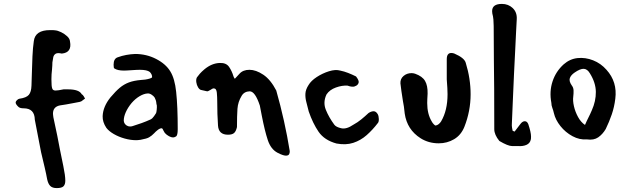

<svg xmlns="http://www.w3.org/2000/svg" viewBox="-20 -719 3219 982"><path d="M270 243Q248 243 237 232Q226 221 221 197Q217 174 209 139.5Q201 105 190 59L158 -107Q157 -165 101 -165Q84 -165 76 -171Q70 -176 65 -182.5Q60 -189 60 -195Q60 -200 66.5 -206.5Q73 -213 79 -214Q115 -219 127.5 -234Q140 -249 141 -281L143 -345Q144 -387 146 -431Q148 -475 153 -509Q160 -565 236 -565Q244 -565 250.5 -565Q257 -565 261 -564Q275 -563 292.5 -554.5Q310 -546 323.5 -533.5Q337 -521 338 -507Q349 -450 296 -445Q274 -450 264.5 -444Q255 -438 252.5 -426.5Q250 -415 248 -400Q248 -393 247.5 -384Q247 -375 246 -363Q243 -339 243 -314Q243 -276 247 -267Q250 -256 264 -256Q277 -256 305 -262H328Q385 -262 398 -237Q403 -235 408 -227Q410 -223 412 -220Q414 -217 415 -215L403 -206Q397 -200 388 -198Q377 -196 359.5 -192.5Q342 -189 319 -185Q315 -184 306.5 -183Q298 -182 287 -180Q251 -173 251 -138Q251 -136 251.5 -131Q252 -126 253 -119Q265 -65 273 -24.5Q281 16 286 43L304 131Q309 155 311.5 173.5Q314 192 314 205Q314 224 305 233.5Q296 243 270 243Z M676 -2Q648 -2 617.5 -10.5Q587 -19 562 -33.5Q537 -48 524 -65Q504 -95 505 -125Q507 -174 545 -221Q571 -252 592.5 -270Q614 -288 639.5 -297.5Q665 -307 701 -310Q709 -310 722.5 -312Q736 -314 747 -317.5Q758 -321 758 -325Q758 -339 746 -351Q732 -362 695 -362Q688 -362 677.5 -361.5Q667 -361 653 -360Q639 -359 629 -358.5Q619 -358 614 -358Q581 -358 565 -369Q561 -370 561 -388Q561 -419 582 -426Q604 -434 626 -438Q648 -442 671 -443Q729 -443 778.5 -417.5Q828 -392 851 -354Q874 -317 881 -249Q885 -212 887 -164Q889 -116 889 -58Q889 -26 880 -21Q872 -16 865 -16Q856 -16 844 -22.5Q832 -29 823 -39L816 -51Q812 -62 807 -63Q798 -63 787 -54.5Q776 -46 768 -37Q762 -31 756 -26Q750 -21 743 -17Q732 -10 699 -4Q692 -3 686.5 -2.5Q681 -2 676 -2ZM645 -72Q652 -72 658 -74Q681 -81 704.5 -89.5Q728 -98 750 -108Q760 -113 768 -125Q776 -137 778 -140Q780 -143 781.5 -157.5Q783 -172 782 -181Q780 -184 779 -197Q778 -204 775.5 -209.5Q773 -215 771 -220Q766 -228 755 -235Q744 -242 735 -241Q716 -240 694 -227Q672 -214 653 -192Q634 -169 623.5 -145.5Q613 -122 613 -102Q614 -86 628 -77Q636 -72 645 -72Z M1399 62Q1365 44 1349.5 -3Q1334 -50 1319 -127L1309 -179Q1285 -252 1257 -252Q1229 -251 1216 -229Q1197 -198 1194.5 -162.5Q1192 -127 1192 -69Q1187 -47 1177 -38.5Q1167 -30 1146 -30Q1098 -30 1095 -77Q1093 -105 1092 -136.5Q1091 -168 1091 -203Q1091 -223 1089 -245Q1087 -267 1073 -267Q1067 -267 1056 -259Q1043 -251 1039 -252L1008 -259Q1000 -261 993 -272.5Q986 -284 984 -298.5Q982 -313 987 -323Q994 -333 1002.5 -342.5Q1011 -352 1025 -364Q1063 -396 1105 -397Q1137 -398 1151.5 -377Q1166 -356 1174 -329Q1174 -327 1176.5 -323Q1179 -319 1181 -316L1205 -342Q1223 -362 1256 -362Q1289 -362 1326.5 -337Q1364 -312 1393 -256Q1437 -101 1462 54Q1463 96 1399 62Z M1701 15Q1639 -2 1609.5 -45Q1580 -88 1559 -149Q1553 -174 1547 -196Q1541 -218 1542 -239.5Q1543 -261 1558 -284Q1571 -306 1600 -325Q1629 -344 1662.5 -354.5Q1696 -365 1720 -358Q1740 -354 1760.5 -346Q1781 -338 1801 -328Q1818 -306 1814 -295Q1810 -284 1800.5 -280Q1791 -276 1791 -276Q1776 -274 1758 -281Q1730 -283 1698 -271.5Q1666 -260 1650 -236Q1631 -196 1646.5 -157.5Q1662 -119 1690 -81Q1699 -69 1725.5 -63Q1752 -57 1787 -81Q1809 -93 1828 -108.5Q1847 -124 1865 -141Q1879 -150 1891 -150Q1903 -150 1912 -135Q1917 -126 1917.5 -110.5Q1918 -95 1912 -89Q1886 -55 1855.5 -28Q1825 -1 1787 11.5Q1749 24 1701 15Z M2224 14Q2172 14 2131 -12Q2062 -56 2050 -138Q2046 -179 2041 -201Q2036 -230 2033 -253.5Q2030 -277 2028 -293Q2027 -316 2044 -330.5Q2061 -345 2085 -345Q2094 -345 2103 -342Q2140 -329 2154 -305Q2168 -281 2167 -240Q2166 -224 2165.5 -212Q2165 -200 2165 -192Q2165 -136 2188 -98Q2192 -90 2199 -83Q2206 -76 2208 -77Q2216 -78 2223.5 -84Q2231 -90 2236 -98Q2269 -154 2269 -237Q2269 -250 2268 -269Q2267 -288 2265 -313V-416Q2265 -448 2288 -448Q2297 -448 2304 -445Q2355 -423 2362 -398Q2387 -317 2387 -237Q2387 -151 2355 -70Q2338 -28 2302.5 -7Q2267 14 2224 14Z M2629 28H2599Q2578 28 2534 2Q2508 -30 2508 -58Q2508 -175 2507.5 -263Q2507 -351 2506 -410L2505 -586Q2505 -603 2503.5 -619.5Q2502 -636 2498 -650Q2497 -653 2497 -662Q2497 -699 2547 -699Q2580 -699 2602.5 -677.5Q2625 -656 2623 -621Q2622 -595 2619.5 -555Q2617 -515 2615 -462L2609 -342Q2605 -257 2602.5 -193.5Q2600 -130 2598 -87Q2597 -77 2599 -65Q2601 -53 2602 -50L2612 -46Q2632 -71 2641 -84Q2652 -99 2664 -99Q2676 -99 2682 -84Q2696 -42 2696 -21Q2696 -9 2695 -6Q2691 14 2672.5 22Q2654 30 2629 28Z M2982 -6Q2944 -3 2908 -22.5Q2872 -42 2846.5 -74Q2821 -106 2813 -140Q2810 -154 2805 -167Q2800 -180 2800 -193Q2789 -251 2806 -302.5Q2823 -354 2863 -390Q2895 -418 2934.5 -422Q2974 -426 3013.5 -410.5Q3053 -395 3082 -362Q3138 -300 3127 -214Q3122 -172 3109 -134Q3096 -96 3078 -59Q3062 -32 3039.5 -16.5Q3017 -1 2982 -6ZM2972 -80Q2980 -99 2989.5 -117.5Q2999 -136 3007 -155Q3028 -202 3027.5 -249Q3027 -296 2997 -344Q2984 -366 2966 -367Q2948 -368 2919 -348Q2900 -335 2894.5 -319.5Q2889 -304 2905 -281Q2913 -271 2913.5 -256Q2914 -241 2912 -225Q2909 -204 2915.5 -175.5Q2922 -147 2936.5 -120.5Q2951 -94 2972 -80Z"/></svg>

Font: Mansalva
Style: Regular
Weight: 400
Designer: Carolina Short
Foundry: Carolina Short
Version: Version 2.112; ttfautohint (v1.8.4.7-5d5b)